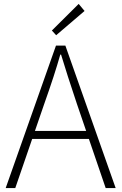

<svg xmlns="http://www.w3.org/2000/svg" viewBox="-20 -961 621 981"><path d="M266 -728H314L571 0H520L373 -430Q322 -582 292 -682H288Q259 -579 206 -430L58 0H9ZM125 -292H452V-251H125ZM245 -805 382 -941 412 -905 267 -781Z"/></svg>

Font: Merged Yaku Han JP ExtraLight
Style: Regular
Weight: 250
Designer: Ryoko NISHIZUKA 西塚涼子 (kana, bopomofo & ideographs); Paul D. Hunt (Latin, Greek & Cyrillic); Sandoll Communications 산돌커뮤니
Foundry: Adobe
Version: Version 2.004